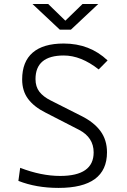

<svg xmlns="http://www.w3.org/2000/svg" viewBox="-20 -918 626 948"><path d="M269 9.8Q158.7 9.8 70.8 -24.9L79.6 -89.4Q183.6 -49.3 276.9 -49.3Q442.4 -49.3 442.4 -165.5Q442.4 -239.7 369.6 -277.3L205.1 -361.8Q148.4 -390.1 118.9 -429.4Q89.4 -468.8 89.4 -525.9Q89.4 -613.3 141.4 -658.2Q193.4 -703.1 294.4 -703.1Q423.3 -703.1 511.2 -619.6L467.3 -575.2Q379.9 -644 294.9 -644Q155.3 -644 155.3 -527.3Q155.3 -490.2 174.3 -465.3Q193.4 -440.4 230.5 -421.9L380.4 -346.2Q444.3 -314.5 476.3 -270.5Q508.3 -226.6 508.3 -166Q508.3 9.8 269 9.8ZM275.4 -771.5 140.1 -898.4H217.8L302.7 -815.9L387.7 -898.4H465.3L330.1 -771.5Z"/></svg>

Font: Cascadia Code NF Light
Style: Regular
Weight: 300
Monospace: yes
Designer: Aaron Bell
Foundry: Saja Typeworks
Version: Version 2404.023; ttfautohint (v1.8.4)